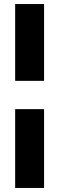

<svg xmlns="http://www.w3.org/2000/svg" viewBox="-20 -740 292 950"><path d="M55 -340H198V-720H55ZM55 190H198V-200H55Z"/></svg>

Font: Fixel Text ExtraBold
Style: Regular
Weight: 800
Width: 4
Designer: AlfaBravo + MacPaw
Foundry: Kyrylo Tkachov, Marchela Mozhyna, Serhii Makarenko, Maria Weinstein, Zakhar Kryvoshyya
Version: Version 1.211